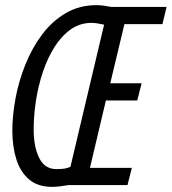

<svg xmlns="http://www.w3.org/2000/svg" viewBox="-20 -720 668 747"><path d="M182 7Q127 7 93 -22Q59 -51 43.5 -100.5Q28 -150 28 -211Q28 -271 40.5 -338Q53 -405 79 -469.5Q105 -534 144 -586Q183 -638 236 -669Q289 -700 356 -700Q368 -700 383.5 -698Q399 -696 414 -693H628L612 -626H464L409 -396H531L514 -329H392L330 -67H493L476 0H247Q230 3 213.5 5Q197 7 182 7ZM200 -62Q226 -62 239.5 -66Q253 -70 254 -71L385 -624Q371 -627 359 -629Q347 -631 336 -631Q291 -631 255 -605.5Q219 -580 192 -537Q165 -494 147 -440.5Q129 -387 120 -329Q111 -271 111 -216Q111 -149 132.5 -105.5Q154 -62 200 -62Z"/></svg>

Font: Ubuntu Sans Mono
Style: Italic
Weight: 400
Italic angle: -13.5°
Monospace: yes
Designer: Dalton Maag Ltd
Foundry: Dalton Maag Ltd
Version: Version 1.006